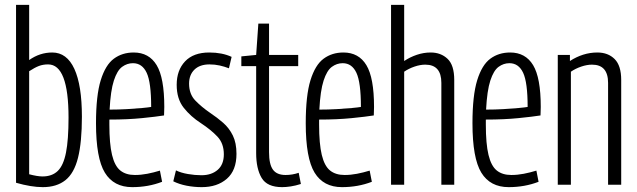

<svg xmlns="http://www.w3.org/2000/svg" viewBox="-20 -760 2621 790"><path d="M46 -8V-740H100V-513Q144 -544 195 -544Q255 -544 286 -476.5Q317 -409 317 -280Q317 -175 301 -111Q285 -47 249 -18.5Q213 10 156 10Q109 10 46 -8ZM100 -43Q134 -34 155 -34Q194 -34 217.5 -56.5Q241 -79 251.5 -132Q262 -185 262 -276Q262 -495 178 -495Q157 -495 140 -488.5Q123 -482 100 -467Z M524 10Q448 10 411.5 -49.5Q375 -109 375 -253Q375 -367 394.5 -430Q414 -493 448.5 -518.5Q483 -544 530 -544Q593 -544 624.5 -492Q656 -440 656 -320Q656 -314 655.5 -302Q655 -290 655 -285Q624 -280 564.5 -274Q505 -268 430 -268Q430 -259 430 -247Q430 -168 441 -122.5Q452 -77 475 -58.5Q498 -40 535 -40Q560 -40 586 -45Q612 -50 638 -58L647 -12Q590 10 524 10ZM431 -309Q467 -309 502 -311Q537 -313 564 -315.5Q591 -318 602 -320Q602 -421 583.5 -460.5Q565 -500 527 -500Q503 -500 482.5 -485Q462 -470 448.5 -428.5Q435 -387 431 -309Z M693 -14 704 -59Q724 -49 753 -44Q782 -39 809 -39Q850 -39 875.5 -61Q901 -83 901 -125Q901 -170 874.5 -198Q848 -226 807 -253Q765 -280 736 -316.5Q707 -353 707 -411Q707 -471 741.5 -507.5Q776 -544 841 -544Q894 -544 933 -526L922 -479Q904 -486 884 -490.5Q864 -495 842 -495Q802 -495 780 -473.5Q758 -452 758 -416Q758 -373 783.5 -346.5Q809 -320 844 -296Q874 -276 898.5 -254.5Q923 -233 938 -202.5Q953 -172 953 -127Q953 -59 913.5 -24.5Q874 10 810 10Q778 10 747.5 4Q717 -2 693 -14Z M1141 10Q1079 10 1056.5 -28Q1034 -66 1034 -130V-488H973V-528L1034 -534L1043 -663H1087V-534H1207V-488H1087V-134Q1087 -84 1103 -62Q1119 -40 1155 -40Q1183 -40 1209 -49L1218 -3Q1196 4 1176.5 7Q1157 10 1141 10Z M1387 10Q1311 10 1274.5 -49.5Q1238 -109 1238 -253Q1238 -367 1257.5 -430Q1277 -493 1311.5 -518.5Q1346 -544 1393 -544Q1456 -544 1487.5 -492Q1519 -440 1519 -320Q1519 -314 1518.5 -302Q1518 -290 1518 -285Q1487 -280 1427.5 -274Q1368 -268 1293 -268Q1293 -259 1293 -247Q1293 -168 1304 -122.5Q1315 -77 1338 -58.5Q1361 -40 1398 -40Q1423 -40 1449 -45Q1475 -50 1501 -58L1510 -12Q1453 10 1387 10ZM1294 -309Q1330 -309 1365 -311Q1400 -313 1427 -315.5Q1454 -318 1465 -320Q1465 -421 1446.5 -460.5Q1428 -500 1390 -500Q1366 -500 1345.5 -485Q1325 -470 1311.5 -428.5Q1298 -387 1294 -309Z M1589 0V-740H1643V-509Q1667 -525 1695 -534.5Q1723 -544 1752 -544Q1794 -544 1821.5 -518Q1849 -492 1849 -431V0H1796V-419Q1796 -494 1730 -494Q1709 -494 1685.5 -486Q1662 -478 1643 -465V0Z M2073 10Q1997 10 1960.5 -49.5Q1924 -109 1924 -253Q1924 -367 1943.5 -430Q1963 -493 1997.5 -518.5Q2032 -544 2079 -544Q2142 -544 2173.5 -492Q2205 -440 2205 -320Q2205 -314 2204.5 -302Q2204 -290 2204 -285Q2173 -280 2113.5 -274Q2054 -268 1979 -268Q1979 -259 1979 -247Q1979 -168 1990 -122.5Q2001 -77 2024 -58.5Q2047 -40 2084 -40Q2109 -40 2135 -45Q2161 -50 2187 -58L2196 -12Q2139 10 2073 10ZM1980 -309Q2016 -309 2051 -311Q2086 -313 2113 -315.5Q2140 -318 2151 -320Q2151 -421 2132.5 -460.5Q2114 -500 2076 -500Q2052 -500 2031.5 -485Q2011 -470 1997.5 -428.5Q1984 -387 1980 -309Z M2275 0V-534H2325V-509Q2351 -526 2379.5 -535Q2408 -544 2438 -544Q2482 -544 2509 -517Q2536 -490 2536 -431V0H2482V-419Q2482 -494 2416 -494Q2395 -494 2371.5 -486Q2348 -478 2329 -465V0Z"/></svg>

Font: Georama Condensed Light
Style: Regular
Weight: 300
Width: 3
Designer: Jean-Baptiste Levee
Foundry: Production Type
Version: Version 1.000